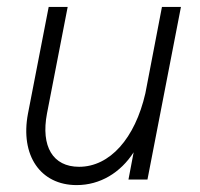

<svg xmlns="http://www.w3.org/2000/svg" viewBox="-20 -520 579 556"><path d="M202 16C270 16 329 -20 367 -79L352 0H407L504 -500H449L401 -250C371 -119 298 -37 209 -37C133 -37 98 -96 116 -191L176 -500H121L61 -191C38 -70 97 16 202 16Z"/></svg>

Font: Uncut Sans Light Italic
Style: Regular
Weight: 300
Italic angle: -11°
Designer: Kasper Nordkvist
Foundry: UNCUT.wtf
Version: Version 1.304;Glyphs 3.2 (3246)